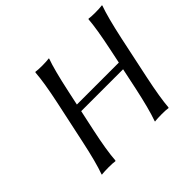

<svg xmlns="http://www.w3.org/2000/svg" viewBox="-149 -844 1043 1043"><g transform="rotate(-45 372.0 -322.5)"><path d="M605.5 -444.8Q633.8 -580.1 638.2 -645L640.6 -647.9Q656.7 -645 690.9 -645Q706.5 -645 719.7 -645.8Q732.9 -646.5 738.3 -647.5L743.7 -647.9L744.1 -645Q720.7 -580.6 691.4 -444.8L639.6 -200.2Q611.8 -67.9 606.9 0L604.5 2.9Q588.4 0 554.2 0Q538.6 0 525.4 0.7Q512.2 1.5 506.8 2L501.5 2.9L501 0Q525.4 -67.4 553.7 -200.2L579.1 -320.8H257.3L231.4 -200.2Q204.1 -72.8 199.2 0L196.3 2.9Q180.2 0 146 0Q130.4 0 117.2 0.7Q104 1.5 98.6 2L93.3 2.9L92.8 0Q117.2 -66.9 145.5 -200.2L197.8 -444.8Q225.1 -573.2 230 -645L232.9 -647.9Q249 -645 283.2 -645Q298.8 -645 312 -645.8Q325.2 -646.5 330.6 -647.5L335.9 -647.9V-645Q313.5 -584 283.7 -444.8L266.1 -362.8H588.4Z"/></g></svg>

Font: Linux Biolinum G
Style: Italic
Weight: 400
Italic angle: -12°
Designer: Philipp H. Poll
Foundry: Philipp H. Poll
Version: Version 0.5.1